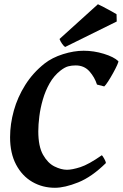

<svg xmlns="http://www.w3.org/2000/svg" viewBox="-20 -868 576 901"><path d="M535.2 -581.1Q537.1 -579.1 529.8 -562.7Q522.5 -546.4 510.7 -525.1Q499 -503.9 487.3 -485.8Q475.6 -467.8 469.2 -462.4L435.1 -471.2Q424.3 -505.4 399.7 -533.2Q375 -561 335 -561Q315.4 -561 299.6 -556.6Q283.7 -552.2 264.2 -537.1Q233.4 -513.2 213.1 -477.5Q192.9 -441.9 181.2 -401.4Q169.4 -360.8 164.6 -321.8Q159.7 -282.7 159.7 -252Q159.7 -181.2 181.9 -141.8Q204.1 -102.5 235.6 -86.9Q267.1 -71.3 294.4 -71.3Q318.4 -71.3 357.2 -83.7Q396 -96.2 458 -139.6Q461.9 -136.2 469.2 -123Q476.6 -109.9 477.1 -103Q410.6 -37.6 347.2 -12.2Q283.7 13.2 237.8 13.2Q179.2 13.2 131.3 -14.6Q83.5 -42.5 55.4 -95.7Q27.3 -148.9 27.3 -224.1Q27.3 -285.6 44.9 -348.9Q62.5 -412.1 98.4 -469.2Q134.3 -526.4 189 -569.8Q224.6 -597.7 275.6 -613.8Q326.7 -629.9 372.6 -629.9Q420.4 -629.9 467.3 -615.5Q514.2 -601.1 535.2 -581.1ZM526.9 -801.3 527.8 -767.1 285.6 -647.5Q278.8 -651.9 271 -663.1Q263.2 -674.3 259.3 -685.1L439.5 -848.1Q446.8 -845.2 465.6 -835.2Q484.4 -825.2 502.9 -815.2Q521.5 -805.2 526.9 -801.3Z"/></svg>

Font: Gentium Book Plus
Style: Bold Italic
Weight: 700
Italic angle: -8°
Designer: Victor Gaultney, Annie Olsen, Iska Routamaa, Becca Hirsbrunner
Foundry: SIL International
Version: Version 6.101